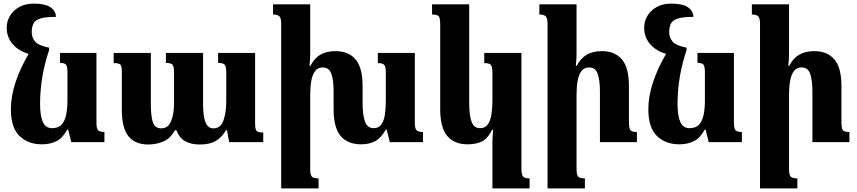

<svg xmlns="http://www.w3.org/2000/svg" viewBox="-20 -784 4728 1059"><path d="M211 12Q135 12 87.5 -34Q40 -80 40 -182Q40 -252 65.5 -329.5Q91 -407 138 -487Q84 -502 50.5 -540Q17 -578 17 -632Q17 -665 34 -695Q51 -725 84.5 -744.5Q118 -764 167 -764Q228 -764 257.5 -744.5Q287 -725 289 -691Q230 -691 201.5 -681.5Q173 -672 164 -653Q155 -634 155 -606Q155 -578 173 -555.5Q191 -533 251 -521V-508Q226 -435 213.5 -359.5Q201 -284 201 -212Q201 -145 216.5 -111Q232 -77 267 -77Q302 -77 320 -97Q338 -117 345 -151.5Q352 -186 352 -229V-384Q352 -417 344.5 -427Q337 -437 311 -437V-492H512V-107Q512 -74 521.5 -65Q531 -56 556 -56V0H373L356 -69H351Q326 -23 291.5 -5.5Q257 12 211 12Z M1183 -492H1387V-101Q1387 -73 1394.5 -63Q1402 -53 1432 -53V0H1244L1232 -66H1227Q1201 -23 1167.5 -5Q1134 13 1083 13Q1034 13 1001.5 -5Q969 -23 953 -66H945Q920 -20 880.5 -3.5Q841 13 798 13Q726 13 689 -32Q652 -77 652 -179V-386Q652 -419 644 -427.5Q636 -436 607 -436V-492H812V-209Q812 -145 823 -110.5Q834 -76 869 -76Q907 -76 923.5 -115.5Q940 -155 940 -217V-382Q940 -416 932 -426.5Q924 -437 895 -437V-492H1100V-209Q1100 -145 1113 -110.5Q1126 -76 1157 -76Q1197 -76 1212.5 -119.5Q1228 -163 1228 -229V-383Q1228 -415 1220 -426Q1212 -437 1183 -437Z M2268 -107Q2268 -74 2278 -65Q2288 -56 2313 -56V0H2130L2113 -69H2108Q2081 -22 2048.5 -5Q2016 12 1972 12Q1897 12 1858.5 -34.5Q1820 -81 1820 -182V-279Q1820 -343 1807.5 -377.5Q1795 -412 1760 -412Q1733 -412 1718 -392Q1703 -372 1697 -338Q1691 -304 1691 -262V147Q1691 179 1699.5 189.5Q1708 200 1737 200V255H1531V-652Q1531 -684 1521 -694Q1511 -704 1486 -704V-760H1691V-493Q1691 -474 1690 -456Q1689 -438 1687 -421H1692Q1715 -464 1748 -483Q1781 -502 1831 -502Q1902 -502 1941 -456.5Q1980 -411 1980 -309V-213Q1980 -148 1993.5 -112.5Q2007 -77 2041 -77Q2069 -77 2083.5 -97.5Q2098 -118 2103 -152.5Q2108 -187 2108 -229V-384Q2108 -416 2099.5 -426Q2091 -436 2064 -436V-492H2268Z M2696 255V-8Q2696 -23 2697.5 -38.5Q2699 -54 2700 -69H2695Q2669 -18 2636.5 -3Q2604 12 2559 12Q2485 12 2446.5 -34.5Q2408 -81 2408 -182V-648Q2408 -683 2400.5 -693.5Q2393 -704 2363 -704V-760H2568V-213Q2568 -148 2581 -112.5Q2594 -77 2628 -77Q2656 -77 2670.5 -97.5Q2685 -118 2690.5 -152.5Q2696 -187 2696 -229V-384Q2696 -416 2687.5 -426Q2679 -436 2651 -436V-492H2856V148Q2856 181 2866 190.5Q2876 200 2901 200V255Z M3493 -56V0H3289V-279Q3289 -343 3276.5 -377.5Q3264 -412 3229 -412Q3202 -412 3187 -392Q3172 -372 3166 -338Q3160 -304 3160 -262V147Q3160 179 3168.5 189.5Q3177 200 3206 200V255H3000V-652Q3000 -684 2990 -694Q2980 -704 2955 -704V-760H3160V-492Q3160 -474 3159 -456Q3158 -438 3156 -421H3161Q3183 -463 3216.5 -482.5Q3250 -502 3300 -502Q3371 -502 3410 -456.5Q3449 -411 3449 -309V-112Q3449 -77 3456.5 -66.5Q3464 -56 3493 -56Z M3727 12Q3651 12 3603.5 -34Q3556 -80 3556 -182Q3556 -252 3581.5 -329.5Q3607 -407 3654 -487Q3600 -502 3566.5 -540Q3533 -578 3533 -632Q3533 -665 3550 -695Q3567 -725 3600.5 -744.5Q3634 -764 3683 -764Q3744 -764 3773.5 -744.5Q3803 -725 3805 -691Q3746 -691 3717.5 -681.5Q3689 -672 3680 -653Q3671 -634 3671 -606Q3671 -578 3689 -555.5Q3707 -533 3767 -521V-508Q3742 -435 3729.5 -359.5Q3717 -284 3717 -212Q3717 -145 3732.5 -111Q3748 -77 3783 -77Q3818 -77 3836 -97Q3854 -117 3861 -151.5Q3868 -186 3868 -229V-384Q3868 -417 3860.5 -427Q3853 -437 3827 -437V-492H4028V-107Q4028 -74 4037.5 -65Q4047 -56 4072 -56V0H3889L3872 -69H3867Q3842 -23 3807.5 -5.5Q3773 12 3727 12Z M4665 -56V0H4461V-279Q4461 -343 4448.5 -377.5Q4436 -412 4401 -412Q4374 -412 4359 -392Q4344 -372 4338 -338Q4332 -304 4332 -262V147Q4332 179 4340.5 189.5Q4349 200 4378 200V255H4172V-652Q4172 -684 4162 -694Q4152 -704 4127 -704V-760H4332V-492Q4332 -474 4331 -456Q4330 -438 4328 -421H4333Q4355 -463 4388.5 -482.5Q4422 -502 4472 -502Q4543 -502 4582 -456.5Q4621 -411 4621 -309V-112Q4621 -77 4628.5 -66.5Q4636 -56 4665 -56Z"/></svg>

Font: Noto Serif Armenian SemiCondensed ExtraBold
Style: Regular
Weight: 800
Width: 4
Designer: Monotype Design Team
Foundry: Monotype Imaging Inc.
Version: Version 2.008; ttfautohint (v1.8.4.7-5d5b)